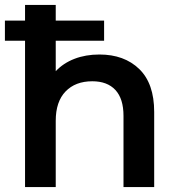

<svg xmlns="http://www.w3.org/2000/svg" viewBox="-20 -762 725 782"><path d="M608 -306V0H483V-290Q483 -360 450 -395.5Q417 -431 356 -431Q287 -431 247 -389.5Q207 -348 207 -270V0H82V-742H207V-472Q238 -505 283.5 -522.5Q329 -540 385 -540Q486 -540 547 -481Q608 -422 608 -306ZM0 -678H404V-596H0Z"/></svg>

Font: APTA Sans SemiBold
Style: Bold
Weight: 600
Version: Version 7.200